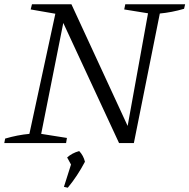

<svg xmlns="http://www.w3.org/2000/svg" viewBox="-26 -667 883 895"><path d="M558 -647H837L832 -626Q774 -609 719 -604L598 0H529L269 -560L166 -43L286 -24L282 0H-6L-2 -21Q56 -38 111 -43L232 -603L117 -623L123 -647H307L569 -80L664 -605L553 -623ZM272 204 305 100 287 67Q309 47 343 37Q363 58 370 87Q334 155 290 208Z"/></svg>

Font: Piazzolla SC Light
Style: Italic
Weight: 300
Italic angle: -11.3°
Designer: Juan Pablo del Peral
Foundry: Huerta Tipografica
Version: Version 1.330